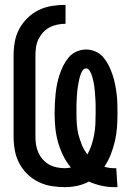

<svg xmlns="http://www.w3.org/2000/svg" viewBox="-20 -763 540 791"><path d="M451 8Q424 8 397.5 2Q371 -4 346 -15Q324 -3 298.5 2.5Q273 8 248 8Q220 8 192 3.5Q164 -1 138.5 -13.5Q113 -26 92.5 -46Q72 -66 59 -91Q46 -116 41 -144Q36 -172 36 -200V-535Q36 -563 41 -591Q46 -619 59.5 -644Q73 -669 93.5 -689Q114 -709 139.5 -721.5Q165 -734 193.5 -738.5Q222 -743 250 -743V-665Q233 -665 216 -661.5Q199 -658 184 -650Q169 -642 157.5 -629.5Q146 -617 138.5 -601.5Q131 -586 128.5 -569Q126 -552 126 -535V-200Q126 -183 128.5 -166.5Q131 -150 138 -134.5Q145 -119 156.5 -106Q168 -93 182.5 -85Q197 -77 214 -73.5Q231 -70 248 -70Q254 -70 260 -71Q266 -72 272 -73Q253 -96 240 -122.5Q227 -149 219 -177.5Q211 -206 208 -236Q205 -266 205 -295Q205 -316 206 -336Q207 -356 209 -376Q211 -396 215 -416Q219 -436 225.5 -455.5Q232 -475 241 -493Q250 -511 263 -526.5Q276 -542 295 -550.5Q314 -559 335 -559Q355 -559 374 -550.5Q393 -542 406 -526.5Q419 -511 428 -493Q437 -475 443.5 -455.5Q450 -436 454 -416Q458 -396 460.5 -376Q463 -356 463.5 -336Q464 -316 464 -295Q464 -267 462 -238.5Q460 -210 453.5 -182Q447 -154 436.5 -127Q426 -100 410 -76Q420 -73 430.5 -71.5Q441 -70 452 -70H459L464 8ZM340 -127Q351 -146 357.5 -166.5Q364 -187 368 -208.5Q372 -230 373 -252Q374 -274 374 -295Q374 -303 374 -311.5Q374 -320 374 -328Q374 -336 373.5 -344.5Q373 -353 372.5 -361Q372 -369 371.5 -377.5Q371 -386 370 -394Q369 -402 368 -410.5Q367 -419 365 -427Q363 -435 361 -443Q359 -451 356 -458.5Q353 -466 348 -473.5Q343 -481 335 -481Q326 -481 321 -473.5Q316 -466 313 -458.5Q310 -451 308 -443Q306 -435 304.5 -427Q303 -419 301.5 -410.5Q300 -402 299 -394Q298 -386 297.5 -377.5Q297 -369 296.5 -361Q296 -353 295.5 -344.5Q295 -336 295 -328Q295 -320 295 -311.5Q295 -303 295 -295Q295 -273 296.5 -251Q298 -229 303.5 -207.5Q309 -186 317.5 -165.5Q326 -145 340 -127Z"/></svg>

Font: Iosevka Term Curly Semibold
Style: Regular
Weight: 600
Designer: Belleve Invis
Foundry: Belleve Invis
Version: Version 32.3.0